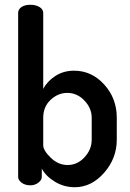

<svg xmlns="http://www.w3.org/2000/svg" viewBox="-20 -776 546 804"><path d="M161 -722V-404Q178 -436 212 -458Q246 -480 290 -480Q364 -480 416.5 -422Q469 -364 469 -283V-191Q469 -113 416 -52.5Q363 8 293 8Q248 8 210 -15Q172 -38 155 -70V-35Q155 -22 140.5 -11Q126 0 107 0Q85 0 70.5 -11Q56 -22 56 -35V-722Q56 -737 70 -746.5Q84 -756 107 -756Q130 -756 145.5 -746.5Q161 -737 161 -722ZM364 -191V-283Q364 -323 333.5 -355Q303 -387 262 -387Q223 -387 192 -358Q161 -329 161 -283V-168Q161 -146 192.5 -115.5Q224 -85 263 -85Q304 -85 334 -117.5Q364 -150 364 -191Z"/></svg>

Font: Dosis
Style: SemiBold
Weight: 600
Designer: Edgar Tolentino, Pablo Impallari, Igino Marini
Foundry: Edgar Tolentino, Pablo Impallari, Igino Marini
Version: Version 1.007